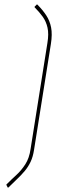

<svg xmlns="http://www.w3.org/2000/svg" viewBox="-20 -717 293 879"><path d="M15 141 10 131Q9 129 9 128.5Q9 128 10 127Q32 105 55 84Q78 63 96 35Q114 7 120 -35L197 -520Q204 -562 197.5 -590.5Q191 -619 175.5 -640.5Q160 -662 139 -683Q138 -684 138 -685Q138 -686 139 -687L148 -696Q149 -697 149.5 -697Q150 -697 151 -696Q175 -672 191.5 -647Q208 -622 214 -591Q220 -560 213 -516L136 -32Q131 1 120 24Q109 47 93.5 65.5Q78 84 59 102Q40 120 19 141Q18 142 17 142Q16 142 15 141Z"/></svg>

Font: Sofia Sans Hairline
Style: Italic
Weight: 1
Italic angle: -9°
Designer: Botio Nikoltchev, Ani Petrova
Foundry: lettersoup
Version: Version 4.102